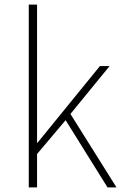

<svg xmlns="http://www.w3.org/2000/svg" viewBox="-20 -814 539 834"><path d="M105 0H141V-145L265 -292L447 0H486L286 -319L456 -527H414L143 -194H141V-794H105Z"/></svg>

Font: Noto Sans JP Thin
Style: Regular
Weight: 100
Designer: Ryoko NISHIZUKA 西塚涼子 (kana, bopomofo & ideographs); Paul D. Hunt (Latin, Greek & Cyrillic); Sandoll Communications 산돌커뮤니
Foundry: Adobe
Version: Version 2.004;hotconv 1.0.118;makeotfexe 2.5.65603